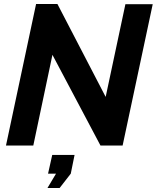

<svg xmlns="http://www.w3.org/2000/svg" viewBox="-20 -730 786 963"><path d="M218 213 261 141H221L242 47H354L335 141L279 213ZM161 -710H268L510 -244L609 -709H746L595 0H484L243 -455L147 0H10Z"/></svg>

Font: PTCRaleway
Style: Bold Italic
Weight: 700
Italic angle: -12°
Designer: Matt McInerney, Pablo Impallari, Rodrigo Fuenzalida
Foundry: Matt McInerney, Pablo Impallari, Rodrigo Fuenzalida
Version: Version 3.000g; ttfautohint (v1.5) -l 8 -r 28 -G 28 -x 14 -D